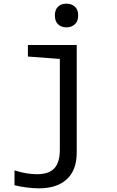

<svg xmlns="http://www.w3.org/2000/svg" viewBox="-20 -781 640 1046"><path d="M279 -697Q279 -728 296 -744.5Q313 -761 342 -761Q370 -761 388 -744.5Q406 -728 406 -697Q406 -665 387.5 -648.5Q369 -632 342 -632Q314 -632 296.5 -648.5Q279 -665 279 -697ZM59 228V147Q122 168 182 168Q247 168 276.5 135.5Q306 103 306 35V-460L132 -473V-536H398V51Q398 145 344.5 195Q291 245 192 245Q160 245 122.5 240Q85 235 59 228Z"/></svg>

Font: Noto Sans Mono UI
Style: Regular
Weight: 400
Monospace: yes
Designer: Monotype Design team
Foundry: Monotype Imaging Inc.
Version: Version 1.000